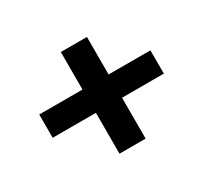

<svg xmlns="http://www.w3.org/2000/svg" viewBox="-97 -667 745 700"><g transform="rotate(-30 275.0 -317.0)"><path d="M225 -103V-275H43V-373H225V-531H335V-373H511V-275H335V-103Z"/></g></svg>

Font: Inconsolata SemiExpanded ExtraBold
Style: Regular
Weight: 800
Width: 6
Monospace: yes
Designer: Raph Levien, Cyreal, Brenton Simpson
Foundry: Raph Levien, Cyreal, Google
Version: Version 3.001; ttfautohint (v1.8.2.53-6de2)